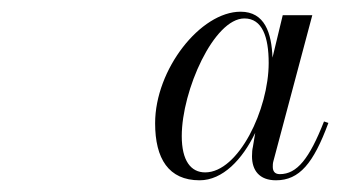

<svg xmlns="http://www.w3.org/2000/svg" viewBox="-20 -784 581 328"><path d="M541 -574 533.5 -576.5C508.5 -513 487.5 -486.5 458 -486.5C449 -486.5 446 -492 446 -499C446 -501.5 446 -505 447 -508.5L513.5 -758H463L445.5 -685.5C444 -727.5 432.5 -764 391 -764C322.5 -764 245 -665.5 245 -573.5C245 -513 268 -476 321 -476C360.5 -476 394 -511.5 416 -557L412 -533C411 -529 410.5 -523.5 410.5 -517C410.5 -493 423 -476 451.5 -476C491.5 -476 515.5 -505 541 -574ZM439 -676.5C439 -597 387.5 -489.5 330.5 -489.5C306 -489.5 290.5 -509.5 290.5 -551.5C290.5 -629.5 345.5 -752.5 397.5 -752.5C428 -752.5 439 -721 439 -676.5Z"/></svg>

Font: Bodoni* 16pt
Style: Italic
Weight: 400
Italic angle: -13°
Version: Version 2.3